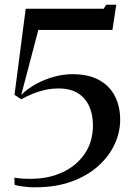

<svg xmlns="http://www.w3.org/2000/svg" viewBox="-20 -780 568 814"><path d="M41 -27Q56 -24 75 -22.8Q94 -21.5 114.5 -22Q187 -22.5 245.5 -49.8Q304 -77 339 -127.8Q374 -178.5 374 -249.5Q374 -294.5 358 -329.8Q342 -365 310 -385Q278 -405 229 -405Q197.5 -405 169.5 -398.5Q141.5 -392 117 -381.8Q92.5 -371.5 70.5 -359L41.5 -378L89 -743H419.5L430.5 -760H473L456.5 -653H142.5L70 -377.5Q96 -403.5 131.8 -423.2Q167.5 -443 207.5 -454.2Q247.5 -465.5 286.5 -465.5Q355.5 -465.5 400.5 -440.5Q445.5 -415.5 467.5 -371.8Q489.5 -328 489.5 -272.5Q489.5 -218 465.2 -166.8Q441 -115.5 395.2 -75Q349.5 -34.5 283.8 -10.5Q218 13.5 135.5 14Q123 14.5 106.5 13.5Q90 12.5 73 10.2Q56 8 42 3.5Z"/></svg>

Font: Merriweather 144pt
Style: Regular
Weight: 400
Version: Version 2.100